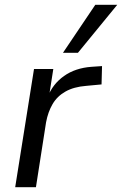

<svg xmlns="http://www.w3.org/2000/svg" viewBox="-20 -776 506 796"><path d="M43 0 121 -490H201L183 -375H178Q199 -428 245.5 -461Q292 -494 359 -499L403 -502L401 -426L337 -420Q286 -416 251.5 -396.5Q217 -377 198 -344.5Q179 -312 171 -269L129 0ZM241 -557 375 -756H466L303 -557Z"/></svg>

Font: Nunito Sans 10pt
Style: Italic
Weight: 400
Italic angle: -9°
Designer: Vernon Adams
Foundry: Vernon Adams
Version: Version 3.101;gftools[0.9.27]